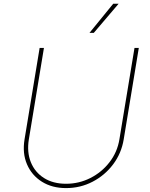

<svg xmlns="http://www.w3.org/2000/svg" viewBox="-20 -980 790 1012"><path d="M688.9 -727.3H711.6L632.1 -245.7Q620 -171.9 576.3 -113.8Q532.7 -55.8 468 -22.2Q403.4 11.4 328.1 11.4Q254.3 11.4 200.6 -22.4Q147 -56.1 122.2 -114.2Q97.3 -172.2 109.4 -245.7L188.9 -727.3H211.6L132.1 -245.7Q121.1 -178.3 142.4 -125.4Q163.7 -72.4 211.6 -41.9Q259.6 -11.4 328.1 -11.4Q396.7 -11.4 456.7 -41.9Q516.7 -72.4 557.5 -125.4Q598.4 -178.3 609.4 -245.7ZM451.7 -806.8 576.7 -960.2H605.1L474.4 -806.8Z"/></svg>

Font: Inter Thin  BETA
Style: Italic
Weight: 100
Italic angle: -9.39999°
Designer: Rasmus Andersson
Foundry: rsms
Version: Version 3.011;git-f93a4a705